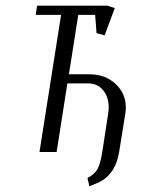

<svg xmlns="http://www.w3.org/2000/svg" viewBox="-20 -532 495 672"><path d="M105 -480 109.9 -512.2H355L381.8 -503.9L346.2 -408.2L317.9 -416L313 -480H253.9L221.2 -272H293Q348.1 -272 384.3 -238.5Q420.4 -205.1 420.4 -155.8Q420.4 -146.5 418.9 -136.2L397 0Q390.6 40 371.1 67.9Q351.6 95.7 321.8 107.9L293 120.1L286.1 90.8Q308.6 80.1 319.8 62Q331.1 43.9 337.9 0L358.9 -136.2Q360.4 -146.5 360.4 -156.2Q360.4 -192.9 340.6 -216.6Q320.8 -240.2 288.1 -240.2H215.8L178.2 0H118.2L193.8 -480Z"/></svg>

Font: Gawaa
Style: Italic
Weight: 400
Designer: T. Christopher White
Version: Version 1.0